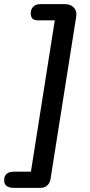

<svg xmlns="http://www.w3.org/2000/svg" viewBox="-79 -725 432 925"><path d="M-11 180Q-59 180 -59 144Q-59 122 -46.5 112Q-34 102 -12 102H70L185 -627H105Q84 -627 76.5 -636.5Q69 -646 69 -659Q69 -680 81 -692.5Q93 -705 115 -705H237Q262 -705 277.5 -687.5Q293 -670 288 -644L164 140Q161 157 148.5 168.5Q136 180 118 180Z"/></svg>

Font: Nunito SemiBold
Style: Italic
Weight: 600
Italic angle: -9°
Designer: Vernon Adams
Foundry: Vernon Adams
Version: Version 3.601; ttfautohint (v1.8.2.53-6de2)